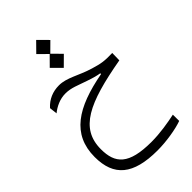

<svg xmlns="http://www.w3.org/2000/svg" viewBox="-302 -799 1190 1190"><g transform="rotate(-45 293.0 -203.5)"><path d="M324.7 304.7C403.8 304.7 496.1 289.1 548.8 270L548.3 214.8C490.2 227.1 412.1 240.7 335.9 240.7C135.7 240.7 81.5 175.3 81.5 50.8C81.5 -131.3 231.9 -201.2 551.8 -257.8L553.2 -321.3C482.9 -319.3 457.5 -323.7 396 -342.3C306.2 -369.1 246.6 -413.1 177.7 -413.1C123.5 -413.1 75.2 -393.1 38.6 -352.1L44.4 -300.8C78.6 -328.1 121.6 -349.1 170.4 -349.1C221.7 -349.1 259.3 -329.6 318.4 -310.1C365.7 -293.9 385.3 -289.1 411.6 -284.7V-277.8C163.1 -231.4 20 -140.6 20 58.1C20 225.6 111.3 304.7 324.7 304.7ZM275.4 -468.3 337.4 -529.8 278.3 -589.4 338.9 -649.4 276.9 -711.9 215.3 -649.4 274.4 -590.8 213.9 -529.8Z"/></g></svg>

Font: Cascadia Mono Light
Style: Regular
Weight: 300
Monospace: yes
Designer: Aaron Bell
Foundry: Saja Typeworks
Version: Version 2404.023